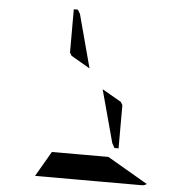

<svg xmlns="http://www.w3.org/2000/svg" viewBox="-56 -886 929 941"><g transform="rotate(5 408.0 -415.0)"><path d="M547 -383V-170H527L514 -193L444 -452L538 -398ZM371 -548 278 -602 269 -617V-830H289L301 -810ZM501 -124 700 -8Q689 0 676 0H470H346H151L223 -124H262H346H470Z"/></g></svg>

Font: DSEG14 Modern Mini
Style: Bold
Weight: 700
Designer: Keshikan(Twitter:@keshinomi_88pro)
Version: Version 0.46